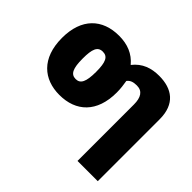

<svg xmlns="http://www.w3.org/2000/svg" viewBox="-171 -815 1307 1307"><g transform="rotate(45 482.5 -161.5)"><path d="M566 -278C566 -316 561 -350 556 -380C572 -401 594 -409 629 -409C683 -409 706 -370 706 -303V240H901V-356C901 -503 814 -563 690 -563C616 -563 550 -542 500 -478C451 -537 385 -563 304 -563C144 -563 39 -466 39 -278C39 -81 151 10 301 10C460 10 566 -87 566 -278ZM238 -278C238 -368 253 -408 302 -408C349 -408 367 -373 367 -278C367 -182 348 -145 303 -145C256 -145 238 -183 238 -278Z"/></g></svg>

Font: Noto Sans UI Black
Style: Regular
Weight: 900
Designer: Monotype Design Team
Foundry: Monotype Imaging Inc.
Version: Version 1.901